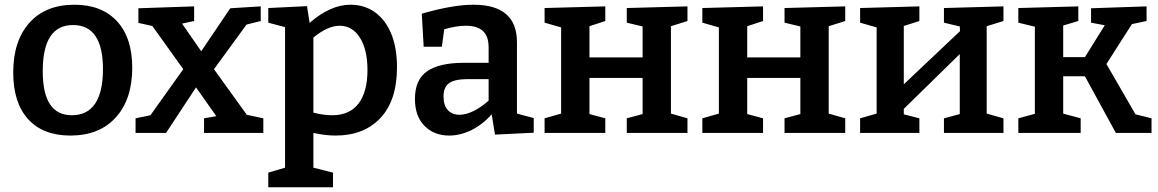

<svg xmlns="http://www.w3.org/2000/svg" viewBox="-20 -563 4904 813"><path d="M540 -276Q540 -143 470.5 -66Q401 11 278 11Q162 11 99 -58.5Q36 -128 36 -256Q36 -390 104.5 -466.5Q173 -543 295 -543Q411 -543 475.5 -473Q540 -403 540 -276ZM161 -262Q161 -167 192 -121Q223 -75 284 -75Q350 -75 383 -124.5Q416 -174 416 -270Q416 -457 289 -457Q161 -457 161 -262Z M886 -270 1025 -77 1095 -62V0H844V-62L896 -71L810 -193L683 0H554V-62L617 -75L756 -270L625 -453L566 -466V-528L802 -536V-474L751 -463L832 -346L955 -528L1084 -536V-474L1024 -459Z M1661 -278Q1661 -138 1591 -63.5Q1521 11 1401 11Q1359 11 1307 0V147L1390 168V230H1116V168L1187 147V-448L1116 -467V-529L1280 -537L1291 -466Q1379 -543 1464 -543Q1522 -543 1566.5 -512Q1611 -481 1636 -421.5Q1661 -362 1661 -278ZM1536 -266Q1536 -353 1504 -403.5Q1472 -454 1418 -454Q1368 -454 1307 -404V-86Q1351 -75 1386 -75Q1461 -75 1498.5 -125Q1536 -175 1536 -266Z M2169 -82 2240 -63V-1L2076 7L2062 -79Q2023 -35 1976 -12Q1929 11 1882 11Q1818 11 1777.5 -30Q1737 -71 1737 -144Q1737 -226 1789 -261.5Q1841 -297 1943 -297H2049V-362Q2049 -410 2024.5 -432Q2000 -454 1953 -454Q1912 -454 1861 -439L1851 -365H1774L1766 -505Q1897 -543 1985 -543Q2169 -543 2169 -384ZM2049 -137V-228H1962Q1904 -228 1881 -210.5Q1858 -193 1858 -155Q1858 -116 1876.5 -96.5Q1895 -77 1926 -77Q1953 -77 1985.5 -93Q2018 -109 2049 -137Z M2891 -536V-474L2821 -452V-82L2891 -62V0H2634V-62L2701 -80V-233H2476V-80L2543 -62V0H2286V-62L2356 -82V-447L2286 -467V-529L2543 -536V-474L2476 -452V-320H2701V-451L2634 -467V-529Z M3559 -536V-474L3489 -452V-82L3559 -62V0H3302V-62L3369 -80V-233H3144V-80L3211 -62V0H2954V-62L3024 -82V-447L2954 -467V-529L3211 -536V-474L3144 -452V-320H3369V-451L3302 -467V-529Z M4229 -536V-474L4158 -452V-82L4229 -62V0H3977V-62L4044 -80V-334L3807 -102V-79L3873 -62V0H3622V-62L3692 -82V-447L3622 -467V-529L3873 -536V-474L3807 -453V-206L4045 -431L4044 -451L3977 -467V-529Z M4665 -292 4788 -79 4856 -62V0H4705L4574 -240H4482V-82L4556 -62V0H4292V-62L4362 -81V-450L4292 -467V-529L4546 -536V-474L4482 -455V-321H4574L4658 -456L4600 -467V-528L4835 -536V-474L4773 -461Z"/></svg>

Font: Bitter Pro SemiBold
Style: Regular
Weight: 600
Designer: Sol Matas, and Bitter project Authors
Foundry: Sol Matas
Version: Version 1.010